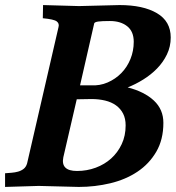

<svg xmlns="http://www.w3.org/2000/svg" viewBox="-44 -734 694 758"><path d="M126 -714 268 -710 428 -714Q521 -714 575.5 -682Q630 -650 630 -586Q630 -550 615 -519Q600 -488 576 -463.5Q552 -439 521.5 -420Q491 -401 460 -389Q526 -372 563.5 -337Q601 -302 601 -249Q601 -183 573 -135Q545 -87 498.5 -56Q452 -25 391.5 -10.5Q331 4 267 4L109 0L-24 4V-50Q-12 -51 1.5 -52Q15 -53 27.5 -56.5Q40 -60 49.5 -67.5Q59 -75 63 -89L187 -627Q191 -641 180 -649.5Q169 -658 125 -662ZM259 -342 206 -113Q195 -59 260 -59Q299 -59 334 -72Q369 -85 395 -108.5Q421 -132 436.5 -165Q452 -198 452 -239Q452 -266 442 -285.5Q432 -305 414 -318Q396 -331 371 -337Q346 -343 317 -343ZM272 -397H314Q350 -395 381 -408.5Q412 -422 435 -445.5Q458 -469 471 -501Q484 -533 484 -569Q484 -610 458 -630.5Q432 -651 390 -651Q358 -651 344 -649Q330 -647 328 -642Z"/></svg>

Font: Lusitana
Style: Bold Italic
Weight: 700
Designer: Ana Paula Megda
Foundry: Ana Paula Megda
Version: Version 1.000; ttfautohint (v1.1) -l 8 -r 50 -G 200 -x 14 -D